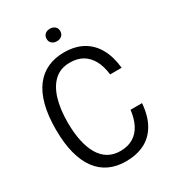

<svg xmlns="http://www.w3.org/2000/svg" viewBox="-215 -1018 1028 1143"><g transform="rotate(-30 299.0 -446.5)"><path d="M310 9Q248 9 198.5 -13.5Q149 -36 114 -82.5Q79 -129 60.5 -199Q42 -269 42 -364Q42 -460 60.5 -530Q79 -600 114 -646Q149 -692 199 -715Q249 -738 312 -738Q388 -738 441.5 -708Q495 -678 526 -622Q557 -566 565 -487H486Q479 -547 456.5 -587Q434 -627 398.5 -647.5Q363 -668 312 -668Q249 -668 207.5 -631Q166 -594 145 -526Q124 -458 124 -364Q124 -294 136 -237.5Q148 -181 171.5 -141.5Q195 -102 230 -81.5Q265 -61 312 -61Q363 -61 399.5 -82.5Q436 -104 457.5 -145Q479 -186 486 -244H565Q558 -157 524.5 -100.5Q491 -44 436.5 -17.5Q382 9 310 9ZM311 -816Q291 -816 277.5 -827.5Q264 -839 264 -859Q264 -879 277 -890.5Q290 -902 311 -902Q331 -902 344.5 -890.5Q358 -879 358 -859Q358 -839 344.5 -827.5Q331 -816 311 -816Z"/></g></svg>

Font: Mona Sans SemiCondensed
Style: Regular
Weight: 400
Width: 4
Designer: Deni Anggara
Foundry: GitHub
Version: Version 2.000